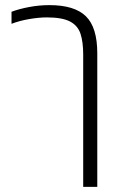

<svg xmlns="http://www.w3.org/2000/svg" viewBox="-20 -570 475 750"><path d="M305 160V-357Q305 -406 294.5 -438Q284 -470 253.5 -486Q223 -502 163 -502Q132 -502 94 -495.5Q56 -489 25 -477V-524Q54 -535 93.5 -542.5Q133 -550 173 -550Q271 -550 315.5 -506.5Q360 -463 360 -362V160Z"/></svg>

Font: Kanit ExtraLight
Style: Regular
Weight: 275
Designer: Katatrad Team
Foundry: CadsonDemak
Version: Version 2.000; ttfautohint (v1.8.3)